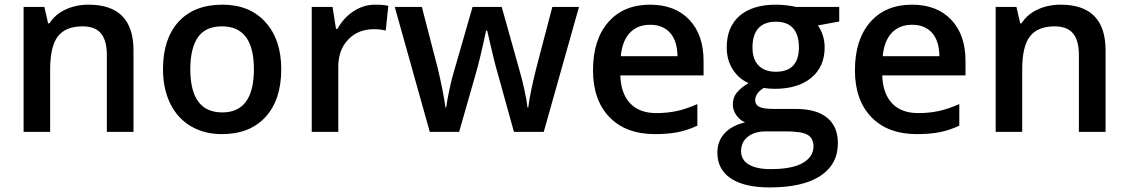

<svg xmlns="http://www.w3.org/2000/svg" viewBox="-20 -570 4877 830"><path d="M557.1 0H441.9V-332Q441.9 -394.5 416.7 -425.3Q391.6 -456.1 336.9 -456.1Q264.2 -456.1 230.5 -413.1Q196.8 -370.1 196.8 -269V0H82V-540H171.9L188 -469.2H193.8Q218.3 -507.8 263.2 -528.8Q308.1 -549.8 362.8 -549.8Q557.1 -549.8 557.1 -352.1Z M1195.8 -271Q1195.8 -138.7 1127.9 -64.5Q1060.1 9.8 939 9.8Q863.3 9.8 805.2 -24.4Q747.1 -58.6 715.8 -122.6Q684.6 -186.5 684.6 -271Q684.6 -402.3 752 -476.1Q819.3 -549.8 941.9 -549.8Q1059.1 -549.8 1127.4 -474.4Q1195.8 -398.9 1195.8 -271ZM802.7 -271Q802.7 -84 940.9 -84Q1077.6 -84 1077.6 -271Q1077.6 -456.1 939.9 -456.1Q867.7 -456.1 835.2 -408.2Q802.7 -360.4 802.7 -271Z M1601.6 -549.8Q1636.2 -549.8 1658.7 -544.9L1647.5 -438Q1623 -443.8 1596.7 -443.8Q1527.8 -443.8 1485.1 -398.9Q1442.4 -354 1442.4 -282.2V0H1327.6V-540H1417.5L1432.6 -444.8H1438.5Q1465.3 -493.2 1508.5 -521.5Q1551.8 -549.8 1601.6 -549.8Z M2201.7 0 2131.8 -252Q2119.1 -292 2085.9 -438H2081.5Q2053.2 -306.2 2036.6 -251L1964.8 0H1837.9L1686.5 -540H1803.7L1872.6 -273.9Q1896 -175.3 1905.8 -105H1908.7Q1913.6 -140.6 1923.6 -186.8Q1933.6 -232.9 1940.9 -255.9L2022.9 -540H2148.9L2228.5 -255.9Q2235.8 -231.9 2246.8 -182.6Q2257.8 -133.3 2259.8 -106H2263.7Q2271 -166 2297.9 -273.9L2367.7 -540H2482.9L2330.6 0Z M2811.5 9.8Q2685.5 9.8 2614.5 -63.7Q2543.5 -137.2 2543.5 -266.1Q2543.5 -398.4 2609.4 -474.1Q2675.3 -549.8 2790.5 -549.8Q2897.5 -549.8 2959.5 -484.9Q3021.5 -419.9 3021.5 -306.2V-244.1H2661.6Q2664.1 -165.5 2704.1 -123.3Q2744.1 -81.1 2816.9 -81.1Q2864.7 -81.1 2906 -90.1Q2947.3 -99.1 2994.6 -120.1V-26.9Q2952.6 -6.8 2909.7 1.5Q2866.7 9.8 2811.5 9.8ZM2790.5 -462.9Q2735.8 -462.9 2702.9 -428.2Q2669.9 -393.6 2663.6 -327.1H2908.7Q2907.7 -394 2876.5 -428.5Q2845.2 -462.9 2790.5 -462.9Z M3607.9 -540V-477.1L3515.6 -460Q3528.3 -442.9 3536.6 -418Q3544.9 -393.1 3544.9 -365.2Q3544.9 -281.7 3487.3 -233.9Q3429.7 -186 3328.6 -186Q3302.7 -186 3281.7 -189.9Q3244.6 -167 3244.6 -136.2Q3244.6 -117.7 3262 -108.4Q3279.3 -99.1 3325.7 -99.1H3419.9Q3509.3 -99.1 3555.7 -61Q3602.1 -22.9 3602.1 48.8Q3602.1 140.6 3526.4 190.4Q3450.7 240.2 3307.6 240.2Q3197.3 240.2 3139.2 201.2Q3081.1 162.1 3081.1 89.8Q3081.1 40 3112.5 6.1Q3144 -27.8 3200.7 -41Q3177.7 -50.8 3162.8 -72.5Q3147.9 -94.2 3147.9 -118.2Q3147.9 -148.4 3165 -169.4Q3182.1 -190.4 3215.8 -210.9Q3173.8 -229 3147.7 -269.8Q3121.6 -310.5 3121.6 -365.2Q3121.6 -453.1 3177 -501.5Q3232.4 -549.8 3335 -549.8Q3357.9 -549.8 3383.1 -546.6Q3408.2 -543.5 3420.9 -540ZM3183.6 84Q3183.6 121.1 3217 141.1Q3250.5 161.1 3311 161.1Q3404.8 161.1 3450.7 134.3Q3496.6 107.4 3496.6 63Q3496.6 27.8 3471.4 12.9Q3446.3 -2 3377.9 -2H3291Q3241.7 -2 3212.6 21.2Q3183.6 44.4 3183.6 84ZM3232.9 -365.2Q3232.9 -314.5 3259 -287.1Q3285.2 -259.8 3334 -259.8Q3433.6 -259.8 3433.6 -366.2Q3433.6 -418.9 3408.9 -447.5Q3384.3 -476.1 3334 -476.1Q3284.2 -476.1 3258.5 -447.8Q3232.9 -419.4 3232.9 -365.2Z M3943.8 9.8Q3817.9 9.8 3746.8 -63.7Q3675.8 -137.2 3675.8 -266.1Q3675.8 -398.4 3741.7 -474.1Q3807.6 -549.8 3922.9 -549.8Q4029.8 -549.8 4091.8 -484.9Q4153.8 -419.9 4153.8 -306.2V-244.1H3793.9Q3796.4 -165.5 3836.4 -123.3Q3876.5 -81.1 3949.2 -81.1Q3997.1 -81.1 4038.3 -90.1Q4079.6 -99.1 4127 -120.1V-26.9Q4085 -6.8 4042 1.5Q3999 9.8 3943.8 9.8ZM3922.9 -462.9Q3868.2 -462.9 3835.2 -428.2Q3802.2 -393.6 3795.9 -327.1H4041Q4040 -394 4008.8 -428.5Q3977.5 -462.9 3922.9 -462.9Z M4759.3 0H4644V-332Q4644 -394.5 4618.9 -425.3Q4593.8 -456.1 4539.1 -456.1Q4466.3 -456.1 4432.6 -413.1Q4398.9 -370.1 4398.9 -269V0H4284.2V-540H4374L4390.1 -469.2H4396Q4420.4 -507.8 4465.3 -528.8Q4510.3 -549.8 4564.9 -549.8Q4759.3 -549.8 4759.3 -352.1Z"/></svg>

Font: f1_4961           
Style: Regular
Weight: 600
Foundry: Ascender Corporation
Version: Version 1.10